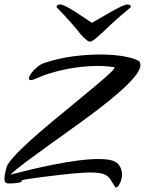

<svg xmlns="http://www.w3.org/2000/svg" viewBox="-27 -778 646 856"><path d="M541 -758Q547 -758 552 -755.5Q557 -753 556 -746Q538 -731 513 -709.5Q488 -688 464 -665.5Q440 -643 422 -626Q409 -614 399 -606Q389 -598 381 -594Q379 -593 377 -592.5Q375 -592 373 -592Q371 -592 367 -594Q353 -602 332 -626Q319 -643 299.5 -665.5Q280 -688 260 -709.5Q240 -731 225 -746Q226 -758 242 -758Q251 -758 269 -748.5Q287 -739 309 -725Q331 -711 351 -697.5Q371 -684 383 -676Q397 -684 420 -697.5Q443 -711 467.5 -725Q492 -739 512 -748.5Q532 -758 541 -758ZM486 55Q473 34 464 20Q455 6 436 -1.5Q417 -9 374 -9Q354 -9 317 -6Q280 -3 237 2Q194 7 155 12Q116 17 92 21Q68 25 70 27Q72 34 53.5 37Q35 40 18 40Q5 40 1 38Q-7 35 -7 18Q-7 4 -3 -11.5Q1 -27 1 -27Q3 -44 32 -76.5Q61 -109 107 -150.5Q153 -192 206.5 -236.5Q260 -281 312 -323.5Q364 -366 405.5 -401Q447 -436 468.5 -457Q490 -478 481 -479Q465 -481 447 -482.5Q429 -484 410 -484Q340 -484 265.5 -469Q191 -454 134 -428Q119 -421 111 -421Q102 -421 102 -428Q102 -437 112 -451Q122 -465 137.5 -478Q153 -491 167 -496Q232 -518 296.5 -526.5Q361 -535 416 -535Q490 -535 539.5 -524Q589 -513 596 -501Q599 -495 599 -489Q599 -467 573 -435.5Q547 -404 503 -365.5Q459 -327 404 -285.5Q349 -244 291 -202.5Q233 -161 179.5 -122.5Q126 -84 84 -52.5Q42 -21 19 1Q19 1 45.5 -6Q72 -13 116.5 -23.5Q161 -34 213.5 -44.5Q266 -55 318.5 -62Q371 -69 413 -69Q439 -69 458 -66Q492 -60 504.5 -41Q517 -22 517 -1Q517 16 511 31.5Q505 47 497.5 54Q490 61 486 55Z"/></svg>

Font: Grechen Fuemen
Style: Regular
Weight: 400
Designer: Robert E. Leuschke
Foundry: Robert E. Leuschke
Version: Version 1.010; ttfautohint (v1.8.3)